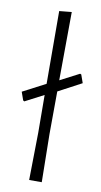

<svg xmlns="http://www.w3.org/2000/svg" viewBox="-82 -741 411 780"><g transform="rotate(10 123.0 -351.0)"><path d="M226 -461 231 -459 243 -425 147 -374 146 -198 149 0H97L100 -195L99 -351L22 -311L17 -314L5 -348L99 -397L98 -697L149 -702L147 -420Z"/></g></svg>

Font: Alegreya Sans Light
Style: Regular
Weight: 300
Designer: Juan Pablo del Peral
Foundry: Huerta Tipografica
Version: Version 2.007